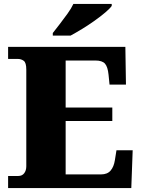

<svg xmlns="http://www.w3.org/2000/svg" viewBox="-20 -951 715 971"><path d="M21 0V-61H72Q92 -61 102.5 -75Q113 -89 113 -110V-599Q113 -634 100 -643.5Q87 -653 70 -653H21V-714H614L617 -523H534L529 -573Q525 -613 511 -629Q497 -645 462 -645H312V-407H548V-339H312V-69H491Q523 -69 539.5 -88.5Q556 -108 561 -141L569 -191H651L644 0ZM247 -784Q262 -803 282 -829Q302 -855 321.5 -882Q341 -909 351 -931H545V-921Q536 -908 512.5 -888Q489 -868 458 -846Q427 -824 395 -804.5Q363 -785 337 -771H247Z"/></svg>

Font: Noto Serif Hentaigana Black
Style: Regular
Weight: 900
Designer: Kazuhiro Yamada
Foundry: nipponia
Version: Version 1.000; ttfautohint (v1.8.4.7-5d5b)